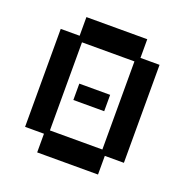

<svg xmlns="http://www.w3.org/2000/svg" viewBox="-118 -740 828 860"><g transform="rotate(20 296.0 -310.5)"><path d="M150 12V-77H60V-544H150V-633H440V-544H531V-77H440V12ZM170 -100H420V-520H170ZM222 -264V-342H369V-264Z"/></g></svg>

Font: Pixelify Sans Medium
Style: Regular
Weight: 500
Designer: Stefie Justprince
Foundry: Typecalism Foundryline
Version: Version 1.000;February 13, 2025;FontCreator 15.0.0.3015 64-b